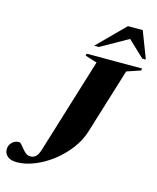

<svg xmlns="http://www.w3.org/2000/svg" viewBox="-196 -1028 927 1133"><g transform="rotate(15 268.0 -462.0)"><path d="M379 -276Q361 -217 321.5 -165Q282 -113 230.2 -73.5Q178.5 -34 122.8 -11.8Q67 10.5 16.5 10.5Q-22 10.5 -41.2 -6.2Q-60.5 -23 -60.5 -47.5Q-60.5 -74 -42.8 -91Q-25 -108 -0.5 -108Q7 -108 15.2 -98.2Q23.5 -88.5 33.8 -75.8Q44 -63 56.2 -53.2Q68.5 -43.5 84 -43.5Q102.5 -43.5 116.5 -54.8Q130.5 -66 141.5 -102L319 -679.5L246.5 -702.5L249.5 -715H588.5L585.5 -702.5L501.5 -674ZM280 -772 442.5 -935H533L595.5 -772H573.5L474.5 -865.5L309 -772Z"/></g></svg>

Font: Newsreader 72pt
Style: Bold Italic
Weight: 700
Italic angle: -17°
Designer: Hugues Gentile
Foundry: Production Type
Version: Version 1.003; ttfautohint (v1.8.3)